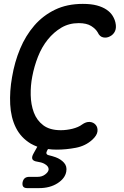

<svg xmlns="http://www.w3.org/2000/svg" viewBox="-20 -760 640 988"><path d="M42 -363Q55 -441 83.5 -509Q112 -577 156.5 -628.5Q201 -680 263 -710Q325 -740 406 -740Q449 -740 478.5 -732Q508 -724 528 -710.5Q548 -697 559 -679.5Q570 -662 574 -644Q580 -618 572 -600Q564 -582 546 -573Q530 -564 511.5 -567.5Q493 -571 483 -593Q473 -611 449.5 -626Q426 -641 385 -641Q335 -641 295.5 -617.5Q256 -594 225.5 -556Q195 -518 175.5 -468.5Q156 -419 146 -366Q137 -320 138 -271Q139 -222 154 -181.5Q169 -141 202.5 -115.5Q236 -90 293 -90Q308 -90 323.5 -92Q339 -94 353 -97.5Q367 -101 380 -106.5Q393 -112 402 -119Q423 -134 442 -132.5Q461 -131 472.5 -117.5Q484 -104 481.5 -83.5Q479 -63 455 -41Q420 -9 370 0.5Q320 10 272 10Q248 10 227 7L222 16Q217 25 219.5 31Q222 37 232 39Q249 43 266 49Q293 59 309.5 77.5Q326 96 321 123Q315 158 276 183Q237 208 181 208H120Q106 208 100 201Q94 194 96 179Q99 164 107.5 157Q116 150 131 150H174Q196 150 212 138Q228 126 230 114Q232 95 207 82Q193 75 172 72Q151 69 146.5 58.5Q142 48 153 29L172 -5Q154 -12 138 -21Q87 -52 61.5 -103.5Q36 -155 32.5 -222.5Q29 -290 42 -363Z"/></svg>

Font: Maple Mono Medium
Style: Italic
Weight: 500
Italic angle: -10°
Monospace: yes
Designer: subframe7536
Version: Version 7.000